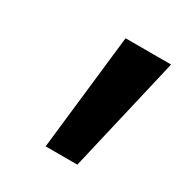

<svg xmlns="http://www.w3.org/2000/svg" viewBox="-96 -901 484 506"><g transform="rotate(30 146.5 -648.0)"><path d="M147 -824H285.5L203.5 -472H107Z"/></g></svg>

Font: Merriweather Black
Style: Italic
Weight: 900
Italic angle: -7.8°
Designer: Eben Sorkin
Foundry: Eben Sorkin
Version: Version 2.200;gftools[0.9.31]